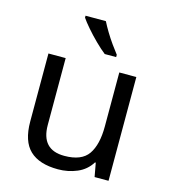

<svg xmlns="http://www.w3.org/2000/svg" viewBox="-114 -857 847 958"><g transform="rotate(15 309.0 -378.0)"><path d="M533 -536V0H461L448 -71H444Q418 -29 372 -9.5Q326 10 274 10Q177 10 128 -36.5Q79 -83 79 -185V-536H168V-191Q168 -63 287 -63Q376 -63 410.5 -113Q445 -163 445 -257V-536ZM351 -606Q328 -624 299 -652.5Q270 -681 245.5 -709.5Q221 -738 209 -756V-766H314Q325 -744 341.5 -716.5Q358 -689 376.5 -663Q395 -637 410 -618V-606Z"/></g></svg>

Font: Noto Sans Coptic
Style: Regular
Weight: 400
Designer: Monotype Design Team, Denis Moyogo Jacquerye
Foundry: Monotype Imaging Inc.
Version: Version 2.002; ttfautohint (v1.8.4.7-5d5b)